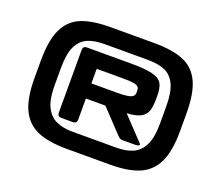

<svg xmlns="http://www.w3.org/2000/svg" viewBox="-116 -927 1197 1040"><g transform="rotate(20 482.0 -407.5)"><path d="M595.2 -221 474.6 -348.8H362.1V-226.5Q362.1 -216 356.5 -210.3Q350.9 -204.6 340.2 -204.6H272.3Q261.8 -204.6 256.1 -210.3Q250.4 -216 250.4 -226.5V-588.8Q250.4 -599.4 256.1 -605Q261.8 -610.6 272.3 -610.6H524.5Q610 -610.6 651.4 -600Q692.8 -589.4 706.7 -565.3Q720.7 -541.3 720.7 -494.1V-483.2Q720.7 -435.5 712.3 -408.9Q703.8 -382.2 677.2 -367.3Q650.7 -352.3 596.9 -349.6L718.5 -221Q725.9 -213.3 718.7 -208.9Q711.5 -204.6 698.8 -204.6H625.8Q615.8 -204.6 610.1 -208Q604.4 -211.3 595.2 -221ZM514.6 -520H362.1V-435.9H514.6Q552.6 -435.9 573 -440.1Q593.5 -444.2 601.2 -452.1Q609 -460.1 609 -472.7V-483.6Q609 -498.1 601.5 -505.8Q593.9 -513.5 573.9 -516.7Q553.8 -520 514.6 -520ZM62.5 -357.3V-457.5Q62.5 -576.6 93.7 -641.2Q124.8 -705.9 188.1 -731.8Q251.5 -757.8 357.9 -757.8H606.3Q712.8 -757.8 776.1 -731.8Q839.5 -705.9 870.6 -641.2Q901.8 -576.6 901.8 -457.5V-357.3Q901.8 -241.7 870.5 -176.7Q839.2 -111.6 775.4 -84.3Q711.6 -57 606.3 -57H357.9Q252.6 -57 188.9 -84.3Q125.1 -111.6 93.8 -176.7Q62.5 -241.7 62.5 -357.3ZM785.7 -357.3V-457.5Q785.7 -539.4 764.8 -582.8Q743.9 -626.3 705.7 -643.3Q667.4 -660.4 606.3 -660.4H357.9Q296.9 -660.4 258.6 -643.3Q220.3 -626.3 199.4 -582.8Q178.5 -539.4 178.5 -457.5V-357.3Q178.5 -278.9 199.6 -235.4Q220.6 -192 259.4 -173.5Q298.2 -155 357.9 -155H606.3Q666 -155 704.8 -173.5Q743.7 -192 764.7 -235.4Q785.7 -278.9 785.7 -357.3Z"/></g></svg>

Font: Gyrochrome
Style: Regular
Weight: 400
Designer: David Moles
Foundry: David Moles
Version: Version 1.005;Glyphs 3.2.3 (3260)